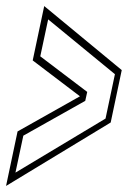

<svg xmlns="http://www.w3.org/2000/svg" viewBox="-27 -613 460 634"><path d="M-7 1 31 -179 237 -295 81 -413.5 119 -593 375 -381.5 338.5 -208.5ZM24 -43 321.5 -221.5 352.5 -368 132 -549 106 -427 261 -309.5 254.5 -280 50 -165Z"/></svg>

Font: Tourney ExtraLight
Style: Italic
Weight: 250
Italic angle: -12°
Version: Version 1.015